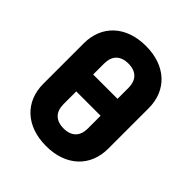

<svg xmlns="http://www.w3.org/2000/svg" viewBox="-202 -862 1004 1004"><g transform="rotate(45 300.0 -360.0)"><path d="M300 10C447 10 540 -78 540 -210V-510C540 -642 447 -730 300 -730C153 -730 60 -642 60 -510V-210C60 -78 153 10 300 10ZM210 -429V-510C210 -568 242 -600 300 -600C358 -600 390 -568 390 -510V-429ZM300 -120C242 -120 210 -152 210 -210V-304H390V-210C390 -152 358 -120 300 -120Z"/></g></svg>

Font: JetBrains Mono ExtraBold
Style: Regular
Weight: 800
Monospace: yes
Designer: Philipp Nurullin, Konstantin Bulenkov
Foundry: JetBrains
Version: Version 2.305